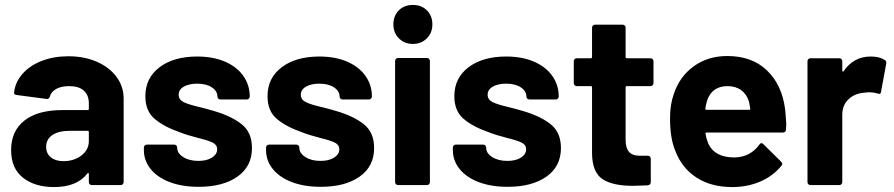

<svg xmlns="http://www.w3.org/2000/svg" viewBox="-20 -750 3623 778"><path d="M481 -351V-12Q481 -7 477.5 -3.5Q474 0 469 0H352Q347 0 343.5 -3.5Q340 -7 340 -12V-45Q340 -48 338 -49Q336 -50 334 -47Q292 8 199 8Q121 8 73 -30Q25 -68 25 -142Q25 -219 79 -261.5Q133 -304 233 -304H335Q340 -304 340 -309V-331Q340 -364 320 -382.5Q300 -401 260 -401Q229 -401 208.5 -390Q188 -379 182 -359Q179 -348 169 -349L48 -365Q36 -367 37 -374Q41 -416 70.5 -450Q100 -484 148.5 -503Q197 -522 257 -522Q322 -522 373 -499.5Q424 -477 452.5 -438Q481 -399 481 -351ZM340 -179V-215Q340 -220 335 -220H263Q218 -220 192.5 -203Q167 -186 167 -155Q167 -128 186 -112.5Q205 -97 237 -97Q280 -97 310 -120Q340 -143 340 -179Z M563 -142V-152Q563 -157 566.5 -160.5Q570 -164 575 -164H686Q691 -164 694.5 -160.5Q698 -157 698 -152V-151Q698 -129 722.5 -113.5Q747 -98 784 -98Q818 -98 839 -111.5Q860 -125 860 -145Q860 -163 842 -172Q824 -181 783 -191Q736 -203 709 -214Q645 -236 607 -268Q569 -300 569 -360Q569 -434 626.5 -477.5Q684 -521 779 -521Q843 -521 891 -500.5Q939 -480 965.5 -443Q992 -406 992 -359Q992 -354 988.5 -350.5Q985 -347 980 -347H873Q868 -347 864.5 -350.5Q861 -354 861 -359Q861 -381 838.5 -396Q816 -411 779 -411Q746 -411 725 -399Q704 -387 704 -366Q704 -346 724.5 -336Q745 -326 793 -315Q804 -312 818 -308.5Q832 -305 848 -300Q919 -279 960 -246Q1001 -213 1001 -150Q1001 -76 942.5 -34.5Q884 7 785 7Q718 7 668 -12Q618 -31 590.5 -65Q563 -99 563 -142Z M1058 -142V-152Q1058 -157 1061.5 -160.5Q1065 -164 1070 -164H1181Q1186 -164 1189.5 -160.5Q1193 -157 1193 -152V-151Q1193 -129 1217.5 -113.5Q1242 -98 1279 -98Q1313 -98 1334 -111.5Q1355 -125 1355 -145Q1355 -163 1337 -172Q1319 -181 1278 -191Q1231 -203 1204 -214Q1140 -236 1102 -268Q1064 -300 1064 -360Q1064 -434 1121.5 -477.5Q1179 -521 1274 -521Q1338 -521 1386 -500.5Q1434 -480 1460.5 -443Q1487 -406 1487 -359Q1487 -354 1483.5 -350.5Q1480 -347 1475 -347H1368Q1363 -347 1359.5 -350.5Q1356 -354 1356 -359Q1356 -381 1333.5 -396Q1311 -411 1274 -411Q1241 -411 1220 -399Q1199 -387 1199 -366Q1199 -346 1219.5 -336Q1240 -326 1288 -315Q1299 -312 1313 -308.5Q1327 -305 1343 -300Q1414 -279 1455 -246Q1496 -213 1496 -150Q1496 -76 1437.5 -34.5Q1379 7 1280 7Q1213 7 1163 -12Q1113 -31 1085.5 -65Q1058 -99 1058 -142Z M1574 -651Q1574 -686 1596 -708Q1618 -730 1653 -730Q1688 -730 1710 -708Q1732 -686 1732 -651Q1732 -617 1709.5 -594.5Q1687 -572 1653 -572Q1619 -572 1596.5 -594.5Q1574 -617 1574 -651ZM1581 -12V-503Q1581 -508 1584.5 -511.5Q1588 -515 1593 -515H1710Q1715 -515 1718.5 -511.5Q1722 -508 1722 -503V-12Q1722 -7 1718.5 -3.5Q1715 0 1710 0H1593Q1588 0 1584.5 -3.5Q1581 -7 1581 -12Z M1815 -142V-152Q1815 -157 1818.5 -160.5Q1822 -164 1827 -164H1938Q1943 -164 1946.5 -160.5Q1950 -157 1950 -152V-151Q1950 -129 1974.5 -113.5Q1999 -98 2036 -98Q2070 -98 2091 -111.5Q2112 -125 2112 -145Q2112 -163 2094 -172Q2076 -181 2035 -191Q1988 -203 1961 -214Q1897 -236 1859 -268Q1821 -300 1821 -360Q1821 -434 1878.5 -477.5Q1936 -521 2031 -521Q2095 -521 2143 -500.5Q2191 -480 2217.5 -443Q2244 -406 2244 -359Q2244 -354 2240.5 -350.5Q2237 -347 2232 -347H2125Q2120 -347 2116.5 -350.5Q2113 -354 2113 -359Q2113 -381 2090.5 -396Q2068 -411 2031 -411Q1998 -411 1977 -399Q1956 -387 1956 -366Q1956 -346 1976.5 -336Q1997 -326 2045 -315Q2056 -312 2070 -308.5Q2084 -305 2100 -300Q2171 -279 2212 -246Q2253 -213 2253 -150Q2253 -76 2194.5 -34.5Q2136 7 2037 7Q1970 7 1920 -12Q1870 -31 1842.5 -65Q1815 -99 1815 -142Z M2616 -401H2520Q2515 -401 2515 -396V-184Q2515 -151 2528.5 -135Q2542 -119 2572 -119H2605Q2610 -119 2613.5 -115.5Q2617 -112 2617 -107V-12Q2617 -1 2605 1Q2563 3 2545 3Q2462 3 2421 -24.5Q2380 -52 2379 -128V-396Q2379 -401 2374 -401H2317Q2312 -401 2308.5 -404.5Q2305 -408 2305 -413V-502Q2305 -507 2308.5 -510.5Q2312 -514 2317 -514H2374Q2379 -514 2379 -519V-638Q2379 -643 2382.5 -646.5Q2386 -650 2391 -650H2503Q2508 -650 2511.5 -646.5Q2515 -643 2515 -638V-519Q2515 -514 2520 -514H2616Q2621 -514 2624.5 -510.5Q2628 -507 2628 -502V-413Q2628 -408 2624.5 -404.5Q2621 -401 2616 -401Z M3165 -225Q3164 -213 3152 -213H2843Q2837 -213 2839 -208Q2842 -188 2850 -168Q2876 -112 2956 -112Q3020 -113 3057 -164Q3061 -170 3066 -170Q3069 -170 3073 -166L3145 -95Q3150 -90 3150 -86Q3150 -84 3146 -78Q3113 -37 3061 -14.5Q3009 8 2947 8Q2861 8 2801.5 -31Q2742 -70 2716 -140Q2695 -190 2695 -271Q2695 -326 2710 -368Q2733 -439 2790.5 -481Q2848 -523 2927 -523Q3027 -523 3087.5 -465Q3148 -407 3161 -310Q3163 -295 3166 -248Q3166 -238 3165 -225ZM2845 -342Q2841 -329 2838 -310Q2838 -305 2843 -305H3016Q3022 -305 3020 -310Q3015 -339 3015 -338Q3006 -368 2983.5 -384.5Q2961 -401 2928 -401Q2865 -401 2845 -342Z M3565 -507Q3573 -503 3571 -492L3550 -378Q3549 -366 3536 -371Q3521 -376 3501 -376Q3493 -376 3479 -374Q3443 -371 3418 -347.5Q3393 -324 3393 -285V-12Q3393 -7 3389.5 -3.5Q3386 0 3381 0H3264Q3259 0 3255.5 -3.5Q3252 -7 3252 -12V-502Q3252 -507 3255.5 -510.5Q3259 -514 3264 -514H3381Q3386 -514 3389.5 -510.5Q3393 -507 3393 -502V-464Q3393 -461 3395 -460Q3397 -459 3398 -461Q3439 -521 3508 -521Q3544 -521 3565 -507Z"/></svg>

Font: UMi
Style: Bold
Weight: 700
Designer: Peter Middis
Foundry: We Are UMi
Version: Version 1.0